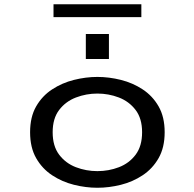

<svg xmlns="http://www.w3.org/2000/svg" viewBox="-20 -875 915 906"><path d="M439.5 11Q385 11 329 -3Q273 -17 226 -48Q179 -79 150.5 -129Q122 -179 122 -251Q122 -323 150.5 -372.8Q179 -422.5 226 -453.2Q273 -484 329 -498Q385 -512 439.5 -512Q494.5 -512 550.5 -498Q606.5 -484 653.2 -453.2Q700 -422.5 728.5 -372.8Q757 -323 757 -251Q757 -179 728.5 -129Q700 -79 653.2 -48Q606.5 -17 550.5 -3Q494.5 11 439.5 11ZM439.5 -67.5Q493 -67.5 541.2 -86Q589.5 -104.5 620 -145Q650.5 -185.5 650.5 -251Q650.5 -316 619.8 -356.2Q589 -396.5 540.8 -415Q492.5 -433.5 439.5 -433.5Q387 -433.5 338.5 -415Q290 -396.5 259.2 -356.2Q228.5 -316 228.5 -251Q228.5 -185.5 259.2 -145Q290 -104.5 338.2 -86Q386.5 -67.5 439.5 -67.5ZM385 -714.5H494V-596.5H385ZM232.5 -794V-855H647V-794Z"/></svg>

Font: Trispace SemiExpanded
Style: Regular
Weight: 400
Width: 6
Designer: Tyler Finck
Foundry: Etcetera Type Company
Version: Version 1.210; ttfautohint (v1.8.3)